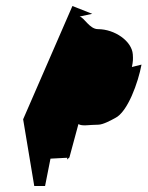

<svg xmlns="http://www.w3.org/2000/svg" viewBox="-20 -543 491 639"><path d="M57 -146 94 76H130L148 -15L204 -18L203 -12L211 -19L241 -130C254 -122 277 -128 307 -128C323 -128 350 -143 363 -150C405 -170 440 -269 451 -328L419 -320C423 -340 423 -346 422 -362C419 -406 362 -446 306 -446C278 -446 260 -485 245 -488L287 -497L221 -523Z"/></svg>

Font: Corrode
Style: Ita
Weight: 400
Designer: Mew Too
Version: Version 0.532